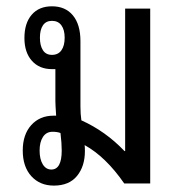

<svg xmlns="http://www.w3.org/2000/svg" viewBox="-20 -579 569 606"><path d="M248 -102.1Q248 -54.2 223.1 -23.7Q198.2 6.8 149.9 6.8Q106 6.8 78.9 -22.9Q51.8 -52.7 51.8 -104Q51.8 -154.3 78.6 -184.1Q105.5 -213.9 148.9 -213.9H157.2Q154.8 -249 154.8 -259.8V-360.8H144Q104 -360.8 80.6 -387.2Q57.1 -413.6 57.1 -459Q57.1 -505.9 80.1 -532.5Q103 -559.1 144 -559.1Q186.5 -559.1 210.2 -530.3Q233.9 -501.5 233.9 -449.2V-243.2Q233.9 -218.8 236.8 -199.2Q313 -165 373 -102.1H375V-551.8H454.1V0H372.1Q314 -84 247.1 -121.1Q248 -115.2 248 -102.1ZM144 -405.8Q163.6 -405.8 173.8 -420.2Q184.1 -434.6 184.1 -460Q184.1 -484.9 173.8 -499Q163.6 -513.2 144 -513.2Q125 -513.2 115.5 -499Q106 -484.9 106 -460Q106 -435.1 115.5 -420.4Q125 -405.8 144 -405.8ZM142.1 -43.9Q174.8 -43.9 174.8 -104Q174.8 -127 170.9 -159.2Q160.6 -163.1 146 -163.1Q126 -163.1 115.5 -146.7Q105 -130.4 105 -104Q105 -76.7 115 -60.3Q125 -43.9 142.1 -43.9Z"/></svg>

Font: Noto Sans Thai Looped Condensed
Style: Regular
Weight: 400
Width: 3
Designer: Sasikarn Vongin, Ben Mitchell
Foundry: The Fontpad Ltd
Version: Version 1.00